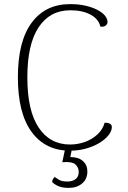

<svg xmlns="http://www.w3.org/2000/svg" viewBox="-20 -721 621 934"><path d="M524 -102Q524 -84 508 -63.5Q492 -43 464 -26Q436 -9 399 1.5Q362 12 320 12Q201 12 134 -79Q67 -170 67 -345Q67 -520 134 -610.5Q201 -701 321 -701Q362 -701 395 -693.5Q428 -686 452.5 -673.5Q477 -661 490 -645.5Q503 -630 503 -614Q503 -603 493 -596Q483 -589 468 -592Q460 -628 421 -649.5Q382 -671 322 -671Q223 -671 168 -588.5Q113 -506 113 -345Q113 -183 168 -100.5Q223 -18 321 -18Q358 -18 393 -30.5Q428 -43 454 -67Q480 -91 489 -124Q499 -124 506 -122.5Q513 -121 518.5 -116.5Q524 -112 524 -102ZM331 -2 322 43Q362 43 383.5 62.5Q405 82 405 113Q405 150 379.5 171.5Q354 193 315 193Q283 193 264 184.5Q245 176 234 165Q233 158 237.5 150.5Q242 143 246 140Q254 146 267.5 154Q281 162 308 162Q332 162 347.5 150.5Q363 139 363 115Q363 94 347 79Q331 64 283 68L298 -2Z"/></svg>

Font: Arima Thin ExtraLight
Style: Regular
Weight: 250
Version: Version 1.100